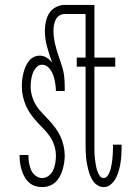

<svg xmlns="http://www.w3.org/2000/svg" viewBox="-20 -755 540 783"><path d="M152 8Q137 8 123 3.5Q109 -1 98 -11Q87 -21 80 -34Q73 -47 68.5 -61Q64 -75 62 -89.5Q60 -104 60 -118V-123H96V-120Q96 -105 98.5 -90Q101 -75 107 -61.5Q113 -48 125 -38.5Q137 -29 152 -29Q167 -29 179 -38.5Q191 -48 197 -61.5Q203 -75 205.5 -90Q208 -105 208 -120Q208 -140 202 -159.5Q196 -179 185 -196Q174 -213 159.5 -227.5Q145 -242 131.5 -257Q118 -272 106 -288.5Q94 -305 86 -323.5Q78 -342 73.5 -362Q69 -382 69 -402Q69 -416 70.5 -429Q72 -442 75 -455Q78 -468 83 -480.5Q88 -493 96 -504Q104 -515 116 -521.5Q128 -528 142 -528Q157 -528 170 -520Q183 -512 193 -500Q181 -531 172 -564Q163 -597 163 -630Q163 -649 167 -667.5Q171 -686 181 -701.5Q191 -717 208 -726Q225 -735 244 -735H365V-520H450V-483H365V-165Q365 -156 365 -146.5Q365 -137 365.5 -127.5Q366 -118 367 -108.5Q368 -99 369.5 -90Q371 -81 373 -71.5Q375 -62 378.5 -53.5Q382 -45 387.5 -37Q393 -29 403 -29Q412 -29 417.5 -36.5Q423 -44 426.5 -52Q430 -60 432 -69Q434 -78 435.5 -86.5Q437 -95 438 -104Q439 -113 439.5 -122Q440 -131 440.5 -140Q441 -149 441 -158V-165H476V-156Q476 -140 475 -123.5Q474 -107 471.5 -91Q469 -75 464.5 -59Q460 -43 452.5 -28.5Q445 -14 432 -3Q419 8 403 8Q390 8 378.5 1Q367 -6 360 -16Q353 -26 348 -38.5Q343 -51 340 -63Q337 -75 334.5 -88Q332 -101 331 -113.5Q330 -126 329.5 -139Q329 -152 329 -165V-483H293V-520H329V-698H244Q232 -698 222 -691.5Q212 -685 207 -674.5Q202 -664 200 -652.5Q198 -641 198 -630Q198 -610 201.5 -591Q205 -572 210.5 -553Q216 -534 222.5 -516Q229 -498 234.5 -479.5Q240 -461 242 -441.5Q244 -422 244 -402V-384H208Q208 -395 206.5 -406Q205 -417 203 -427.5Q201 -438 197 -448.5Q193 -459 187 -468.5Q181 -478 172 -484.5Q163 -491 152 -491Q138 -491 128 -480Q118 -469 113.5 -456Q109 -443 107 -429.5Q105 -416 105 -402Q105 -382 111 -362Q117 -342 127.5 -325Q138 -308 152.5 -293.5Q167 -279 180.5 -264Q194 -249 206 -233Q218 -217 226.5 -198.5Q235 -180 239.5 -160Q244 -140 244 -120Q244 -105 241.5 -90.5Q239 -76 235 -62Q231 -48 223.5 -34.5Q216 -21 205.5 -11.5Q195 -2 181 3Q167 8 152 8Z"/></svg>

Font: Iosevka SS18 Extralight
Style: Regular
Weight: 200
Monospace: yes
Designer: Belleve Invis
Foundry: Belleve Invis
Version: Version 25.1.1; ttfautohint (v1.8.4)